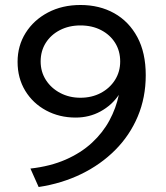

<svg xmlns="http://www.w3.org/2000/svg" viewBox="-20 -735 666 770"><path d="M135 15 102 -59Q182 -68 243.5 -95Q305 -122 348.8 -162.5Q392.5 -203 419 -252.2Q445.5 -301.5 456.5 -354.5Q428.5 -313 383.2 -288.2Q338 -263.5 283.5 -263.5Q218 -263.5 165 -292Q112 -320.5 81.2 -371Q50.5 -421.5 50.5 -487Q50.5 -551.5 82.8 -603Q115 -654.5 172.2 -684.8Q229.5 -715 302.5 -715Q379 -715 438 -682Q497 -649 530.8 -586.2Q564.5 -523.5 564.5 -433.5Q564.5 -344 532.5 -268Q500.5 -192 442.2 -133.5Q384 -75 305.8 -37Q227.5 1 135 15ZM302.5 -343Q348 -343 384 -362Q420 -381 441 -414Q462 -447 462 -488.5Q462 -530.5 441.8 -563Q421.5 -595.5 385.5 -614.2Q349.5 -633 302.5 -633Q256.5 -633 220.2 -614.2Q184 -595.5 163.5 -563Q143 -530.5 143 -488.5Q143 -447 164.2 -414Q185.5 -381 221.8 -362Q258 -343 302.5 -343Z"/></svg>

Font: Geologica Roman Light
Style: Regular
Weight: 300
Designer: Sindre Bremnes, Frode Helland
Foundry: Monokrom Skriftforlag AS
Version: Version 1.010;gftools[0.9.28]